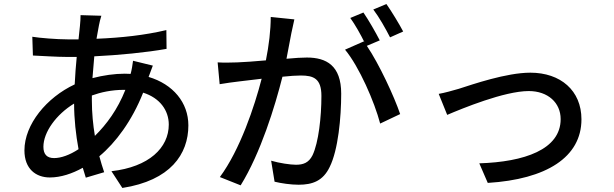

<svg xmlns="http://www.w3.org/2000/svg" viewBox="-20 -875 3040 951"><path d="M737 -550 639 -574C637 -557 632 -526 627 -509L598 -510C548 -510 491 -502 438 -488C441 -525 444 -562 447 -596C570 -602 704 -615 805 -633L804 -726C698 -701 583 -688 458 -683L470 -749C473 -764 477 -782 482 -797L379 -800C379 -786 378 -765 376 -747L369 -680H314C263 -680 175 -687 140 -693L143 -600C186 -598 264 -593 311 -593H360C356 -550 352 -503 350 -457C211 -392 101 -259 101 -130C101 -38 158 4 227 4C281 4 338 -15 390 -44L405 5L496 -22C488 -47 479 -73 472 -101C553 -168 634 -277 689 -416C772 -390 816 -328 816 -258C816 -143 718 -48 532 -27L586 56C824 19 913 -111 913 -254C913 -367 837 -458 716 -494ZM601 -430C562 -332 508 -259 450 -202C441 -256 435 -315 435 -378V-402C479 -418 533 -430 594 -430ZM369 -136C325 -107 282 -92 248 -92C212 -92 195 -111 195 -148C195 -220 258 -308 347 -362C347 -285 356 -206 369 -136Z M1894 -855 1829 -828C1858 -790 1890 -733 1912 -690L1977 -719C1958 -755 1920 -818 1894 -855ZM1058 -566 1068 -458C1095 -463 1142 -469 1167 -472L1276 -485C1241 -349 1169 -133 1069 2L1172 43C1271 -117 1342 -348 1379 -495C1416 -499 1449 -501 1470 -501C1533 -501 1572 -486 1572 -400C1572 -296 1558 -169 1528 -106C1509 -68 1481 -59 1446 -59C1418 -59 1364 -67 1323 -79L1340 25C1373 33 1420 40 1459 40C1528 40 1580 21 1613 -48C1655 -132 1670 -293 1670 -411C1670 -551 1596 -590 1500 -590C1477 -590 1440 -588 1399 -584L1423 -710C1428 -732 1433 -758 1438 -779L1321 -791C1321 -726 1312 -650 1297 -576C1241 -571 1187 -567 1155 -566C1121 -565 1091 -564 1058 -566ZM1780 -813 1715 -786C1739 -753 1767 -703 1786 -664L1782 -670L1689 -629C1759 -545 1835 -370 1863 -263L1962 -310C1933 -396 1858 -558 1797 -648L1861 -675C1841 -714 1805 -777 1780 -813Z M2153 -410 2195 -306C2268 -337 2478 -424 2599 -424C2694 -424 2757 -366 2757 -285C2757 -134 2576 -73 2354 -66L2396 31C2686 13 2860 -96 2860 -284C2860 -427 2756 -515 2607 -515C2488 -515 2321 -457 2252 -435C2221 -426 2182 -415 2153 -410Z"/></svg>

Font: Noto Sans JP Medium
Style: Regular
Weight: 500
Designer: Ryoko NISHIZUKA 西塚涼子 (kana, bopomofo & ideographs); Paul D. Hunt (Latin, Greek & Cyrillic); Sandoll Communications 산돌커뮤니
Foundry: Adobe
Version: Version 2.004;hotconv 1.0.118;makeotfexe 2.5.65603